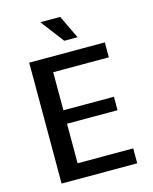

<svg xmlns="http://www.w3.org/2000/svg" viewBox="-134 -1016 881 1104"><g transform="rotate(-15 306.5 -464.0)"><path d="M211.9 -630.9V-404.3H512.7V-324.2H211.9V-88.9H543V0H92.8V-719.7H543V-630.9ZM214.8 -927.7H333L399.4 -789.1H320.3Z"/></g></svg>

Font: Allerta
Style: Medium
Weight: 500
Designer: Matt McInerney
Foundry: Matt McInerney
Version: Version 1.0